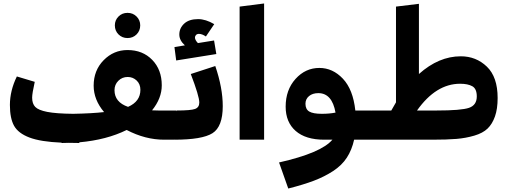

<svg xmlns="http://www.w3.org/2000/svg" viewBox="-20 -804 2931 1105"><path d="M641 -658Q641 -688 662 -709Q683 -730 714 -730Q745 -730 766 -709Q787 -688 787 -658Q787 -627 766 -606Q745 -585 714 -585Q683 -585 662 -606Q641 -627 641 -658ZM995 -168 1003 -74 982 0H925Q816 0 709 -56Q594 1 437 15L436 19Q395 19 376 18Q363 19 335 19L334 17Q214 12 149.5 -12.5Q85 -37 61 -80Q37 -123 37 -200Q37 -282 77 -364L180 -333Q165 -266 165 -242Q165 -207 183 -188.5Q201 -170 252 -160Q303 -150 401 -149Q510 -151 579 -159Q519 -230 519 -311Q519 -399 576.5 -457.5Q634 -516 714 -516Q801 -516 856 -459.5Q911 -403 911 -313Q911 -238 855 -169Q867 -168 892 -168ZM639 -285Q639 -216 717 -189Q788 -220 788 -287Q788 -320 766.5 -340.5Q745 -361 715 -361Q683 -361 661 -339Q639 -317 639 -285Z M994 -456 984 -533 1044 -543Q1012 -572 1012 -605Q1012 -642 1040 -668Q1068 -694 1120 -694Q1164 -694 1213 -665L1165 -594Q1143 -609 1125 -609Q1114 -609 1108 -602.5Q1102 -596 1102 -588Q1102 -574 1119 -556L1212 -571L1225 -493ZM1219 -424Q1262 -298 1262 -193Q1262 -75 1203 -37.5Q1144 0 983 0L963 -74L997 -168Q1078 -168 1102.5 -177Q1127 -186 1127 -214Q1127 -250 1078 -378Z M1500 0H1359V-766L1500 -784Z M2122 -72 2102 0H2018Q2005 59 1976 103.5Q1947 148 1897 180.5Q1847 213 1786.5 236Q1726 259 1639 281L1586 131Q1829 76 1893 0H1846Q1739 0 1681.5 -50.5Q1624 -101 1624 -190Q1624 -287 1681 -350Q1738 -413 1818 -413Q1895 -413 1953.5 -351Q2012 -289 2025 -168H2115ZM1832 -149Q1876 -149 1911 -156Q1891 -268 1812 -268Q1779 -268 1758.5 -251Q1738 -234 1738 -207Q1738 -175 1760 -162Q1782 -149 1832 -149Z M2632 -480Q2720 -480 2782 -420.5Q2844 -361 2844 -240Q2844 -177 2828.5 -133.5Q2813 -90 2786 -64Q2759 -38 2710 -23.5Q2661 -9 2606.5 -4.5Q2552 0 2468 0H2102L2082 -72L2116 -168H2232Q2250 -200 2259 -215V-766L2391 -782V-378Q2505 -480 2632 -480ZM2492 -168Q2635 -168 2679.5 -183.5Q2724 -199 2724 -249Q2724 -293 2698.5 -307.5Q2673 -322 2628 -322Q2489 -322 2380 -168Z"/></svg>

Font: FiraGO ExtraBold
Style: Regular
Weight: 800
Designer: bBox Type
Foundry: bBox Type GmbH
Version: Version 1.001;PS 001.001;hotconv 1.0.88;makeotf.lib2.5.64775